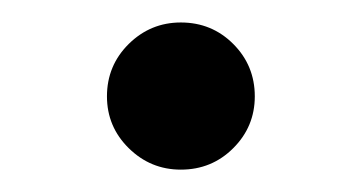

<svg xmlns="http://www.w3.org/2000/svg" viewBox="-20 -431 320 170"><path d="M140.1 -280.8Q113.3 -280.8 94 -299.8Q74.7 -318.8 74.7 -345.7Q74.7 -373 94 -392.1Q113.3 -411.1 140.1 -411.1Q167.5 -411.1 186.5 -392.1Q205.6 -373 205.6 -345.7Q205.6 -318.8 186.5 -299.8Q167.5 -280.8 140.1 -280.8Z"/></svg>

Font: Inter 16pt
Style: Regular
Weight: 400
Version: Version 4.001;git-66647c0bb